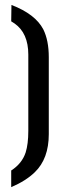

<svg xmlns="http://www.w3.org/2000/svg" viewBox="-20 -730 257 778"><path d="M25.4 28.3V-39.1Q69.3 -67.4 84 -112.3Q94.7 -146.5 94.7 -199.2V-508.8Q94.7 -595.7 39.1 -634.8Q32.2 -639.6 25.4 -643.6L26.4 -710Q123 -672.9 155.3 -611.3Q177.7 -566.4 177.7 -498V-186.5Q177.7 -86.9 121.1 -32.2Q85 2.9 25.4 28.3Z"/></svg>

Font: Post No Bills Colombo
Style: Bold
Weight: 800
Designer: Kosala Senevirathne, Siva Puranthara, Lasantha Premarathna, Tharique Azeez
Foundry: Mooniak
Version: Version 1.220 ; ttfautohint (v1.5)